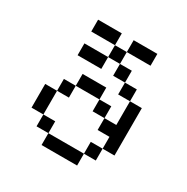

<svg xmlns="http://www.w3.org/2000/svg" viewBox="-146 -751 854 877"><g transform="rotate(30 281.0 -312.5)"><path d="M62.5 -250V-125H125V-250ZM125 -62.5H187.5V-125H125ZM125 -250H187.5V-312.5H125ZM125 -437.5H250V-500H125ZM125 -562.5H250V-625H125ZM187.5 0H375V-62.5H187.5ZM187.5 -312.5H312.5V-375H187.5ZM250 -500H312.5V-562.5H250ZM312.5 -250H375V-312.5H312.5ZM312.5 -437.5H375V-500H312.5ZM312.5 -562.5H437.5V-625H312.5ZM375 -62.5H437.5V-125H375ZM375 -187.5H437.5V-125H500V-375H437.5V-250H375ZM375 -375H437.5V-437.5H375Z"/></g></svg>

Font: ChillMoonMono
Style: Regular
Weight: 400
Designer: Warren2060
Foundry: ChillType
Version: Version 1.000;Glyphs 3.1.1 (3135)